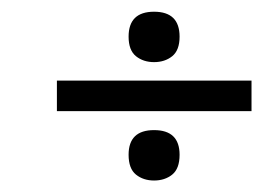

<svg xmlns="http://www.w3.org/2000/svg" viewBox="-20 -384 454 331"><path d="M413.6 -192.4H78.1V-245.1H413.6ZM245.6 -159.7Q289.6 -159.7 289.6 -117.2Q289.6 -93.3 276.9 -83Q264.2 -72.8 245.6 -72.8Q227.1 -72.8 214.4 -83Q201.7 -93.3 201.7 -117.2Q201.7 -159.7 245.6 -159.7ZM245.6 -363.8Q289.6 -363.8 289.6 -320.8Q289.6 -297.4 276.9 -287.1Q264.2 -276.9 245.6 -276.9Q227.1 -276.9 214.4 -287.1Q201.7 -297.4 201.7 -320.8Q201.7 -363.8 245.6 -363.8Z"/></svg>

Font: Meera
Style: Regular
Weight: 400
Designer: Hussain KH and Suresh P for Swathanthra Malayalam Computing (SMC)
Version: 7.0.0+20160512